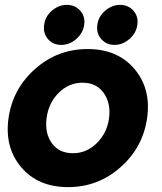

<svg xmlns="http://www.w3.org/2000/svg" viewBox="-20 -760 663 787"><path d="M161 -658Q165 -692 192.5 -716Q220 -740 254 -740Q288 -740 309 -716Q330 -692 325 -658Q320 -624 292.5 -600Q265 -576 231 -576Q197 -576 176.5 -600Q156 -624 161 -658ZM449 -576Q416 -576 395 -600Q374 -624 379 -658Q383 -692 411 -716Q439 -740 472 -740Q506 -740 527 -716Q548 -692 543 -658Q538 -624 510.5 -600Q483 -576 449 -576ZM474 -74.5Q382 7 259 7Q136 7 67 -74.5Q-2 -156 15 -276Q32 -396 124 -477.5Q216 -559 339 -559Q462 -559 531 -477.5Q600 -396 583 -276Q566 -156 474 -74.5ZM279 -132Q335 -132 377 -173.5Q419 -215 427 -276Q435 -337 405 -379Q375 -421 319 -421Q262 -421 220.5 -379.5Q179 -338 171 -276Q163 -214 192.5 -173Q222 -132 279 -132Z"/></svg>

Font: Oakes Grotesk Bold
Style: Italic
Weight: 700
Italic angle: -8°
Designer: Samuel Oakes
Foundry: Samuel Oakes
Version: Version 1.000;PS 001.000;hotconv 1.0.88;makeotf.lib2.5.64775